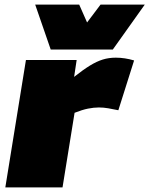

<svg xmlns="http://www.w3.org/2000/svg" viewBox="-20 -809 645 829"><path d="M311 -550 300 -477Q339 -508 368.5 -526Q398 -544 424 -552Q450 -560 480 -560Q519 -560 559 -548L491 -333Q467 -338 447 -341.5Q427 -345 407 -345Q385 -345 360 -340Q335 -335 302 -322L250 0H3L92 -550ZM605 -789 467 -595H199L132 -789H322L356 -712L414 -789Z"/></svg>

Font: Georama Expanded Black
Style: Italic
Weight: 900
Width: 7
Italic angle: -9°
Designer: Jean-Baptiste Levee
Foundry: Production Type
Version: Version 1.000